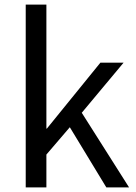

<svg xmlns="http://www.w3.org/2000/svg" viewBox="-20 -816 592 836"><path d="M92 -796H182V-256H184L417 -543H518L336 -325L542 0H443L284 -262L182 -143V0H92Z"/></svg>

Font: SpoqaHanSans-Regular
Style: Regular
Weight: 400
Designer: [Spoqa Han Sans] Dong-huui Kim \uAE40 \uB3D9 \uD718  Younghwa Kang \uAC15 \uC601 \uD654  [Noto Sans] Ryoko NISHIZUKA \u8
Foundry: Spoqa (http://www.spoqa-han-sans.com)
Version: Version 2.000